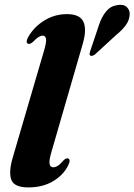

<svg xmlns="http://www.w3.org/2000/svg" viewBox="-20 -785 571 816"><path d="M331.5 -598 199.5 -142.5Q187.5 -102 190.8 -88Q194 -74 206 -74Q215.5 -74 225.8 -80.5Q236 -87 249.5 -103Q261.5 -114.5 269.5 -111.5Q282 -106.5 269.5 -81.5Q249.5 -41 205.5 -14.8Q161.5 11.5 100.5 11.5Q40.5 11.5 28.2 -20.8Q16 -53 34 -115L168 -572.5Q178 -607 175.5 -620.2Q173 -633.5 162 -633.5Q154 -633.5 144.5 -628Q135 -622.5 119.5 -606.5Q107.5 -596 99 -599Q87.5 -604.5 99.5 -627Q124.5 -671 168.5 -698Q212.5 -725 264.5 -725Q319.5 -725 334.5 -692.5Q349.5 -660 331.5 -598ZM400.5 -678.5Q412 -713.5 430.8 -736.2Q449.5 -759 477 -763Q505 -768.5 519 -754.8Q533 -741 531 -722Q529.5 -698 514.5 -677.8Q499.5 -657.5 475 -637.5L384 -554Q372.5 -545 364 -548.5Q360 -551.5 360.5 -556Q361 -560.5 363 -566.5Z"/></svg>

Font: Fraunces 72pt S000
Style: Bold Italic
Weight: 700
Italic angle: -16°
Version: Version 1.000; ttfautohint (v1.8.3)